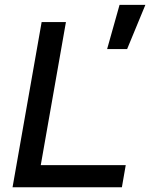

<svg xmlns="http://www.w3.org/2000/svg" viewBox="-20 -786 630 806"><path d="M429.7 -580.1 481.9 -765.6H590.3L513.7 -580.1ZM32.7 0 154.8 -693.4H256.8L134.8 0ZM32.7 0 49.3 -92.8H507.8L491.7 0Z"/></svg>

Font: Cascadia Code PL
Style: Italic
Weight: 400
Italic angle: -10°
Monospace: yes
Designer: Aaron Bell
Foundry: Saja Typeworks
Version: Version 2404.023